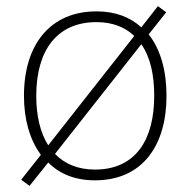

<svg xmlns="http://www.w3.org/2000/svg" viewBox="-20 -577 621 625"><path d="M522 -265C522 -346 503 -416 464 -465L521 -537L494 -557L440 -488C404 -521 356 -540 294 -540C146 -540 58 -435 58 -265C58 -188 77 -122 113 -73L49 8L76 28L137 -48C174 -11 224 10 289 10C445 10 522 -105 522 -265ZM98 -265C98 -415 167 -505 294 -505C347 -505 388 -488 417 -460L137 -104C111 -145 98 -200 98 -265ZM482 -265C482 -124 423 -25 289 -25C233 -25 190 -44 159 -76L440 -433C470 -390 482 -332 482 -265Z"/></svg>

Font: Noto Sans Canadian Aboriginal ExtraLight
Style: Regular
Weight: 200
Designer: Monotype Design Team, Typotheque's Kevin King
Foundry: Monotype Imaging Inc.
Version: Version 2.004